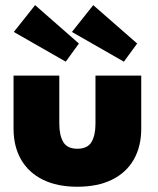

<svg xmlns="http://www.w3.org/2000/svg" viewBox="-20 -698 602 730"><path d="M205.5 -227Q205.5 -184 220.5 -158.2Q235.5 -132.5 274 -132.5Q313 -132.5 328 -158.2Q343 -184 343 -227V-410.5H517V-209Q517 -141 488.5 -91.2Q460 -41.5 405.8 -14.8Q351.5 12 274 12Q197 12 143 -14.8Q89 -41.5 60.2 -91.2Q31.5 -141 31.5 -209V-410.5H205.5ZM451 -463.5 253.5 -576.5 334.5 -678.5 501.5 -532.5ZM230 -463.5 32.5 -576.5 113.5 -678.5 280 -532.5Z"/></svg>

Font: League Spartan Thin ExtraBold
Style: Regular
Weight: 800
Version: Version 2.002